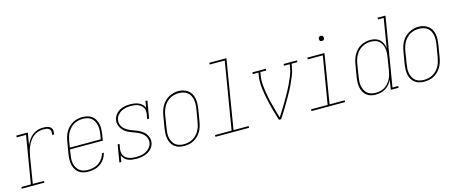

<svg xmlns="http://www.w3.org/2000/svg" viewBox="-44 -1329 4588 1931"><g transform="rotate(-15 2250.0 -363.5)"><path d="M5 0V-18H104L186 -512H89V-530H209L188 -404Q200 -431 216.5 -456Q233 -481 256.5 -500Q280 -519 308 -528.5Q336 -538 364 -538Q378 -538 392.5 -537Q407 -536 420 -532Q433 -528 443.5 -519.5Q454 -511 459 -498.5Q464 -486 463 -471.5Q462 -457 460 -443H440Q443 -460 441.5 -477.5Q440 -495 427.5 -505.5Q415 -516 398 -518Q381 -520 364 -520Q338 -520 311.5 -511.5Q285 -503 263.5 -485.5Q242 -468 226 -445Q210 -422 198.5 -396.5Q187 -371 180.5 -345.5Q174 -320 169 -294L124 -18H240V0Z M697 8Q670 8 644 1.5Q618 -5 598 -20.5Q578 -36 565.5 -58.5Q553 -81 547.5 -106Q542 -131 543 -158.5Q544 -186 548 -213L570 -343Q574 -368 582 -393Q590 -418 603.5 -441Q617 -464 636.5 -483Q656 -502 679.5 -515Q703 -528 729 -533Q755 -538 780 -538Q807 -538 832.5 -531.5Q858 -525 878 -509.5Q898 -494 910.5 -471.5Q923 -449 928 -423.5Q933 -398 932 -371Q931 -344 927 -317L917 -256H575L568 -210Q564 -186 562.5 -161.5Q561 -137 565.5 -114.5Q570 -92 581 -71.5Q592 -51 609.5 -36.5Q627 -22 650 -16Q673 -10 697 -10Q726 -10 754.5 -16.5Q783 -23 808.5 -40Q834 -57 851.5 -82.5Q869 -108 875 -136H895Q888 -104 869 -75Q850 -46 822 -26.5Q794 -7 761.5 0.5Q729 8 697 8ZM900 -274 908 -320Q912 -344 913 -368.5Q914 -393 909.5 -415.5Q905 -438 894.5 -458.5Q884 -479 866.5 -493.5Q849 -508 826 -514Q803 -520 779 -520Q756 -520 732.5 -515Q709 -510 688 -498.5Q667 -487 649.5 -469Q632 -451 619.5 -430Q607 -409 600 -386Q593 -363 589 -340L578 -274Z M1195 8Q1173 8 1150.5 5Q1128 2 1108.5 -7Q1089 -16 1074 -31.5Q1059 -47 1052 -67L1041 0H1021L1051 -181H1071L1063 -136Q1060 -117 1061.5 -98.5Q1063 -80 1071.5 -64.5Q1080 -49 1093.5 -38Q1107 -27 1124 -21Q1141 -15 1159 -12.5Q1177 -10 1196 -10Q1222 -10 1248.5 -14Q1275 -18 1299.5 -30.5Q1324 -43 1342.5 -65Q1361 -87 1365 -113Q1369 -136 1362 -158Q1355 -180 1340.5 -196.5Q1326 -213 1307 -224.5Q1288 -236 1267 -244.5Q1246 -253 1225 -260.5Q1204 -268 1184 -278Q1164 -288 1147 -302Q1130 -316 1118 -334.5Q1106 -353 1100.5 -375Q1095 -397 1099 -421Q1102 -440 1111 -457.5Q1120 -475 1134 -489Q1148 -503 1165.5 -513Q1183 -523 1201.5 -528.5Q1220 -534 1238.5 -536Q1257 -538 1276 -538Q1298 -538 1321 -534.5Q1344 -531 1364 -522Q1384 -513 1400 -498Q1416 -483 1423 -462L1434 -530H1454L1424 -349H1404L1412 -394Q1415 -413 1413.5 -431.5Q1412 -450 1403.5 -465Q1395 -480 1381.5 -491Q1368 -502 1351.5 -508.5Q1335 -515 1316.5 -517.5Q1298 -520 1280 -520Q1280 -520 1280 -520Q1280 -520 1279 -520Q1254 -520 1228.5 -515.5Q1203 -511 1179.5 -498.5Q1156 -486 1139 -464.5Q1122 -443 1118 -418Q1114 -394 1121 -372.5Q1128 -351 1142.5 -334Q1157 -317 1176 -305.5Q1195 -294 1215.5 -285.5Q1236 -277 1257.5 -270Q1279 -263 1298.5 -252.5Q1318 -242 1335.5 -228.5Q1353 -215 1365 -196.5Q1377 -178 1383 -155.5Q1389 -133 1385 -110Q1380 -80 1359.5 -55Q1339 -30 1311.5 -16Q1284 -2 1254.5 3Q1225 8 1196 8Z M1695 8Q1669 8 1643 1.5Q1617 -5 1597 -20.5Q1577 -36 1564.5 -58.5Q1552 -81 1547 -106.5Q1542 -132 1543 -159Q1544 -186 1548 -213L1570 -343Q1574 -368 1582 -393Q1590 -418 1603.5 -441Q1617 -464 1636.5 -483.5Q1656 -503 1679.5 -515.5Q1703 -528 1728.5 -534.5Q1754 -541 1779 -541Q1806 -541 1831.5 -533Q1857 -525 1877.5 -510Q1898 -495 1910.5 -472Q1923 -449 1928 -423.5Q1933 -398 1932 -371Q1931 -344 1927 -317L1905 -187Q1901 -162 1893 -137Q1885 -112 1871.5 -89Q1858 -66 1838.5 -47Q1819 -28 1795.5 -15Q1772 -2 1746.5 3Q1721 8 1695 8ZM1696 -10Q1719 -10 1742.5 -15Q1766 -20 1787 -31.5Q1808 -43 1826 -61Q1844 -79 1856 -100Q1868 -121 1875 -144Q1882 -167 1886 -190L1908 -320Q1912 -344 1913 -368.5Q1914 -393 1909.5 -416Q1905 -439 1894.5 -459.5Q1884 -480 1865.5 -494Q1847 -508 1824 -514Q1801 -520 1777 -520Q1753 -520 1730 -514.5Q1707 -509 1686 -497.5Q1665 -486 1648 -468Q1631 -450 1619 -429Q1607 -408 1600 -385.5Q1593 -363 1589 -340L1568 -210Q1564 -186 1562.5 -161.5Q1561 -137 1565.5 -114.5Q1570 -92 1580.5 -71.5Q1591 -51 1608.5 -36.5Q1626 -22 1649 -16Q1672 -10 1696 -10Z M2021 0V-18H2194L2310 -717H2153V-735H2332L2214 -18H2371V0Z M2682 0Q2673 -29 2664.5 -57.5Q2656 -86 2648 -115Q2640 -144 2633 -173Q2626 -202 2619.5 -232Q2613 -262 2608 -292Q2603 -322 2599.5 -352.5Q2596 -383 2595.5 -414.5Q2595 -446 2600 -477L2606 -512H2547V-530H2687V-512H2626L2620 -477Q2613 -437 2615.5 -397.5Q2618 -358 2623.5 -319.5Q2629 -281 2637 -243Q2645 -205 2654.5 -168Q2664 -131 2674.5 -94Q2685 -57 2696 -21Q2720 -57 2742.5 -94Q2765 -131 2787 -168Q2809 -205 2830 -243Q2851 -281 2869 -319Q2887 -357 2903 -396.5Q2919 -436 2926 -477L2931 -512H2872V-530H3012V-512H2951L2945 -477Q2938 -434 2921.5 -393Q2905 -352 2886 -311.5Q2867 -271 2845 -232Q2823 -193 2800.5 -154Q2778 -115 2754 -76.5Q2730 -38 2705 0Z M3021 0V-18H3194L3276 -512H3119V-530H3298L3214 -18H3371V0ZM3306 -654Q3300 -654 3294 -656Q3288 -658 3284.5 -663Q3281 -668 3280 -674Q3279 -680 3280 -686Q3281 -691 3283.5 -695Q3286 -699 3289.5 -701.5Q3293 -704 3297.5 -705.5Q3302 -707 3306 -707Q3313 -707 3318.5 -704.5Q3324 -702 3327.5 -697Q3331 -692 3332 -686Q3333 -680 3332 -674Q3332 -669 3329.5 -665Q3327 -661 3323 -658.5Q3319 -656 3315 -655Q3311 -654 3306 -654Z M3689 8Q3662 8 3637 1Q3612 -6 3593 -22Q3574 -38 3562.5 -60.5Q3551 -83 3546.5 -108Q3542 -133 3543 -160Q3544 -187 3548 -213L3570 -343Q3574 -368 3582 -392.5Q3590 -417 3603.5 -440Q3617 -463 3636 -482.5Q3655 -502 3678.5 -514.5Q3702 -527 3727 -532.5Q3752 -538 3778 -538Q3805 -538 3830 -530.5Q3855 -523 3873.5 -505.5Q3892 -488 3902 -464.5Q3912 -441 3915 -415L3965 -717H3906V-735H3988L3869 -18H3928V0H3847L3863 -100Q3851 -75 3832.5 -54Q3814 -33 3790.5 -18.5Q3767 -4 3740.5 2Q3714 8 3689 8ZM3695 -10Q3717 -10 3740 -15Q3763 -20 3783.5 -32Q3804 -44 3821 -62Q3838 -80 3849.5 -101Q3861 -122 3867.5 -144Q3874 -166 3878 -189L3899 -319Q3903 -343 3904.5 -366.5Q3906 -390 3902.5 -413Q3899 -436 3889.5 -456.5Q3880 -477 3863.5 -492Q3847 -507 3824.5 -513.5Q3802 -520 3778 -520Q3755 -520 3732 -515Q3709 -510 3687.5 -498Q3666 -486 3648.5 -468Q3631 -450 3619 -429Q3607 -408 3600 -385.5Q3593 -363 3589 -340L3568 -210Q3564 -186 3562.5 -162Q3561 -138 3565.5 -115Q3570 -92 3580.5 -71.5Q3591 -51 3608 -36.5Q3625 -22 3648 -16Q3671 -10 3695 -10Z M4195 8Q4169 8 4143 1.5Q4117 -5 4097 -20.5Q4077 -36 4064.5 -58.5Q4052 -81 4047 -106.5Q4042 -132 4043 -159Q4044 -186 4048 -213L4070 -343Q4074 -368 4082 -393Q4090 -418 4103.5 -441Q4117 -464 4136.5 -483.5Q4156 -503 4179.5 -515.5Q4203 -528 4228.5 -534.5Q4254 -541 4279 -541Q4306 -541 4331.5 -533Q4357 -525 4377.5 -510Q4398 -495 4410.5 -472Q4423 -449 4428 -423.5Q4433 -398 4432 -371Q4431 -344 4427 -317L4405 -187Q4401 -162 4393 -137Q4385 -112 4371.5 -89Q4358 -66 4338.5 -47Q4319 -28 4295.5 -15Q4272 -2 4246.5 3Q4221 8 4195 8ZM4196 -10Q4219 -10 4242.5 -15Q4266 -20 4287 -31.5Q4308 -43 4326 -61Q4344 -79 4356 -100Q4368 -121 4375 -144Q4382 -167 4386 -190L4408 -320Q4412 -344 4413 -368.5Q4414 -393 4409.5 -416Q4405 -439 4394.5 -459.5Q4384 -480 4365.5 -494Q4347 -508 4324 -514Q4301 -520 4277 -520Q4253 -520 4230 -514.5Q4207 -509 4186 -497.5Q4165 -486 4148 -468Q4131 -450 4119 -429Q4107 -408 4100 -385.5Q4093 -363 4089 -340L4068 -210Q4064 -186 4062.5 -161.5Q4061 -137 4065.5 -114.5Q4070 -92 4080.5 -71.5Q4091 -51 4108.5 -36.5Q4126 -22 4149 -16Q4172 -10 4196 -10Z"/></g></svg>

Font: Iosevka Curly Slab ThObl
Style: Regular
Weight: 100
Italic angle: -9°
Monospace: yes
Designer: Belleve Invis
Foundry: Belleve Invis
Version: Version 11.0.0; ttfautohint (v1.8.3)